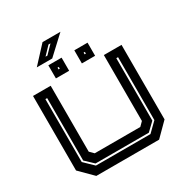

<svg xmlns="http://www.w3.org/2000/svg" viewBox="-219 -1161 1276 1332"><g transform="rotate(-30 419.5 -495.0)"><path d="M168 0 65 -103V-700H206.5V-172L237 -141.5H602L632.5 -172V-700H774V-103L671 0ZM201.5 -63.5H638.5L710.5 -134V-638H696.5V-138L633.5 -77.5H206.5L142.5 -138V-638H128.5V-134ZM471.5 -726V-831H577.5V-726ZM263.5 -726V-831H369.5V-726ZM310.5 -771H320.5V-785H310.5ZM519.5 -771H529.5V-785H519.5ZM187 -858.5 309 -990.5H452.5L310.5 -858.5ZM276.5 -892.5H291.5L352.5 -955.5H336.5Z"/></g></svg>

Font: Tourney Expanded Regular
Style: Bold
Weight: 700
Width: 7
Designer: Tyler Finck
Foundry: Etcetera Type Co
Version: Version 1.010; ttfautohint (v1.8.3)